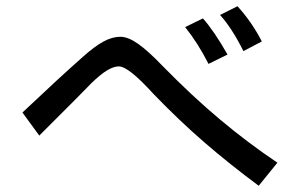

<svg xmlns="http://www.w3.org/2000/svg" viewBox="-20 -625 960 616"><path d="M761 -461Q724 -535 686 -577L742 -605Q789 -553 820 -492ZM649 -420Q615 -487 574 -538L631 -566Q666 -527 710 -450ZM810 -29Q717 -98 636 -168Q555 -238 473 -323Q432 -368 404.5 -390Q377 -412 361 -412Q345 -412 324 -399.5Q303 -387 273 -358L222 -306Q106 -190 106 -190L52 -264Q164 -370 244 -441Q283 -476 311.5 -491.5Q340 -507 366 -507Q391 -507 423 -484.5Q455 -462 500 -415Q597 -316 686 -241.5Q775 -167 870 -103Z"/></svg>

Font: LINE Seed Sans KR Regular
Style: Regular
Weight: 400
Designer: LINE VX Design & Sandoll Inc & Dalton Maag Ltd
Foundry: Sandoll Inc.
Version: Version 1.000